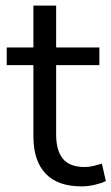

<svg xmlns="http://www.w3.org/2000/svg" viewBox="-20 -655 397 684"><path d="M271 9Q185 9 142 -37Q99 -83 99 -168V-423H4V-486H99V-635H180V-486H334V-423H180V-176Q180 -119 204 -89.5Q228 -60 282 -60Q298 -60 314 -64Q330 -68 343 -72L357 -10Q344 -3 319 3Q294 9 271 9Z"/></svg>

Font: NunitoSans1
Style: Book
Weight: 400
Designer: Vernon Adams
Foundry: Vernon Adams
Version: Version 3.101;gftools[0.9.27]